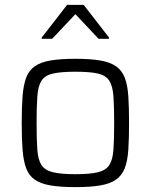

<svg xmlns="http://www.w3.org/2000/svg" viewBox="-20 -759 618 787"><path d="M289 8Q227 8 186.5 1Q146 -6 122 -23Q98 -40 87 -70Q76 -100 72.5 -145.5Q69 -191 69 -255Q69 -319 72.5 -364.5Q76 -410 87 -440Q98 -470 122 -487Q146 -504 186.5 -511Q227 -518 289 -518Q351 -518 391.5 -511Q432 -504 456 -487Q480 -470 491.5 -440Q503 -410 506 -364.5Q509 -319 509 -255Q509 -191 506 -145.5Q503 -100 491.5 -70Q480 -40 456 -23Q432 -6 391.5 1Q351 8 289 8ZM289 -45Q349 -45 381.5 -53Q414 -61 428 -82.5Q442 -104 445 -145.5Q448 -187 448 -255Q448 -322 445 -364Q442 -406 428 -428Q414 -450 381.5 -457.5Q349 -465 289 -465Q230 -465 197 -457.5Q164 -450 150 -428Q136 -406 133 -364Q130 -322 130 -255Q130 -187 133 -145.5Q136 -104 150 -82.5Q164 -61 197 -53Q230 -45 289 -45ZM151 -600V-605L255 -739H323L427 -605V-600H384L289 -701L194 -600Z"/></svg>

Font: Saira Thin Light
Style: Regular
Weight: 300
Version: Version 1.101